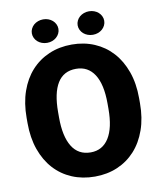

<svg xmlns="http://www.w3.org/2000/svg" viewBox="-95 -959 881 1046"><g transform="rotate(-10 345.0 -436.5)"><path d="M655.8 -340.8Q655.8 -259.3 632.8 -194.3Q609.9 -129.4 568.6 -84Q527.3 -38.6 470.5 -14.4Q413.6 9.8 345.7 9.8Q276.9 9.8 219.5 -14.4Q162.1 -38.6 120.8 -84Q79.6 -129.4 56.6 -194.3Q33.7 -259.3 33.7 -340.8V-369.6Q33.7 -451.2 56.4 -516.1Q79.1 -581.1 120.4 -626.5Q161.6 -671.9 218.8 -696.3Q275.9 -720.7 344.7 -720.7Q412.6 -720.7 469.7 -696.3Q526.9 -671.9 568.1 -626.5Q609.4 -581.1 632.6 -516.1Q655.8 -451.2 655.8 -369.6ZM481.4 -370.6Q481.4 -476.6 446 -531.5Q410.6 -586.4 344.7 -586.4Q275.9 -586.4 241.9 -531.5Q208 -476.6 208 -370.6V-340.8Q208 -236.3 242.7 -180.2Q277.3 -124 345.7 -124Q411.1 -124 446.3 -179.9Q481.4 -235.8 481.4 -340.8ZM141.6 -817.9Q141.6 -831.5 147.5 -843.5Q153.3 -855.5 163.3 -864.3Q173.3 -873 186.8 -877.9Q200.2 -882.8 215.3 -882.8Q230.5 -882.8 243.7 -877.9Q256.8 -873 266.8 -864.3Q276.9 -855.5 282.7 -843.5Q288.6 -831.5 288.6 -817.9Q288.6 -804.2 282.7 -792.2Q276.9 -780.3 266.8 -771.5Q256.8 -762.7 243.7 -757.8Q230.5 -752.9 215.3 -752.9Q200.2 -752.9 186.8 -757.8Q173.3 -762.7 163.3 -771.5Q153.3 -780.3 147.5 -792.2Q141.6 -804.2 141.6 -817.9ZM395 -817.9Q395 -831.5 400.9 -843.5Q406.7 -855.5 416.7 -864.3Q426.8 -873 440.2 -877.9Q453.6 -882.8 468.8 -882.8Q483.9 -882.8 497.1 -877.9Q510.3 -873 520.3 -864.3Q530.3 -855.5 536.1 -843.5Q542 -831.5 542 -817.9Q542 -804.2 536.1 -792.2Q530.3 -780.3 520.3 -771.5Q510.3 -762.7 497.1 -757.8Q483.9 -752.9 468.8 -752.9Q453.6 -752.9 440.2 -757.8Q426.8 -762.7 416.7 -771.5Q406.7 -780.3 400.9 -792.2Q395 -804.2 395 -817.9Z"/></g></svg>

Font: RobotoDraft
Style: Black
Weight: 900
Designer: Google
Version: Version 2.000980w3; 2014; ttfautohint (v1.1) -l 5 -r 24 -G 4